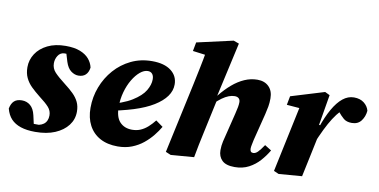

<svg xmlns="http://www.w3.org/2000/svg" viewBox="-71 -919 2242 1135"><g transform="rotate(10 1050.0 -351.5)"><path d="M187 16Q136 16 100 4Q64 -8 42 -31.5Q20 -55 10 -93Q16 -124 32.5 -139Q49 -154 79 -154Q108 -154 129.5 -136Q151 -118 160 -79L175 -12L111 -30Q133 -30 156 -29.5Q179 -29 202 -29Q219 -33 230.5 -41.5Q242 -50 248 -63.5Q254 -77 254 -94Q254 -122 235.5 -143Q217 -164 176 -195Q147 -218 124.5 -240Q102 -262 89 -289.5Q76 -317 76 -353Q76 -397 100 -434Q124 -471 169.5 -493.5Q215 -516 278 -516Q330 -516 364.5 -502.5Q399 -489 418.5 -466Q438 -443 444 -415Q440 -386 424 -371Q408 -356 381 -356Q358 -356 336.5 -372Q315 -388 303 -425L285 -485L344 -471Q326 -471 309 -471Q292 -471 275 -471Q252 -469 239 -448.5Q226 -428 226 -403Q226 -372 247.5 -349Q269 -326 312 -293Q342 -270 364 -248.5Q386 -227 398 -202Q410 -177 410 -144Q410 -98 382.5 -62Q355 -26 305.5 -5Q256 16 187 16Z M682 16Q620 16 576 -8Q532 -32 508.5 -76.5Q485 -121 485 -181Q485 -247 508 -307Q531 -367 572.5 -414Q614 -461 671 -488.5Q728 -516 797 -516Q870 -516 910.5 -485Q951 -454 951 -403Q951 -365 927 -331.5Q903 -298 856 -269Q809 -240 739 -218Q669 -196 575 -179L574 -218Q670 -241 723 -274Q776 -307 797 -342.5Q818 -378 818 -410Q818 -431 808.5 -442.5Q799 -454 782 -454Q759 -454 735.5 -434.5Q712 -415 692 -381.5Q672 -348 660 -305Q648 -262 648 -216Q648 -154 675.5 -125Q703 -96 749 -96Q777 -96 800 -106Q823 -116 843 -134Q863 -152 881 -175L924 -144Q909 -118 886.5 -90Q864 -62 834.5 -38Q805 -14 767 1Q729 16 682 16Z M1000 11 969 -2 1060 -423Q1071 -476 1081.5 -526Q1092 -576 1101 -629L1163 -599L1023 -617L1033 -670L1250 -719L1283 -707L1208 -371L1215 -363L1187 -233Q1178 -190 1169.5 -151.5Q1161 -113 1153.5 -76Q1146 -39 1139 0ZM1384 16Q1332 16 1308.5 -7Q1285 -30 1285 -68Q1285 -95 1291 -121.5Q1297 -148 1303 -170L1334 -296Q1340 -320 1343 -336.5Q1346 -353 1346 -366Q1346 -381 1337.5 -389Q1329 -397 1313 -397Q1296 -397 1277.5 -390Q1259 -383 1238 -368Q1217 -353 1192 -328L1187 -382H1211Q1245 -424 1279.5 -453.5Q1314 -483 1351.5 -499.5Q1389 -516 1429 -516Q1472 -516 1497.5 -490.5Q1523 -465 1523 -420Q1523 -394 1519 -371Q1515 -348 1509 -324L1468 -161Q1465 -145 1462 -131.5Q1459 -118 1459 -108Q1459 -97 1463.5 -91Q1468 -85 1478 -85Q1492 -85 1505.5 -98.5Q1519 -112 1540 -143L1580 -118Q1561 -85 1533.5 -54Q1506 -23 1469 -3.5Q1432 16 1384 16Z M1819 -192 1807 -302H1835Q1857 -367 1884 -414.5Q1911 -462 1942 -487Q1973 -512 2009 -512Q2046 -512 2069.5 -493.5Q2093 -475 2100 -448Q2097 -413 2077.5 -387Q2058 -361 2021 -361Q1990 -361 1972 -376Q1954 -391 1934 -416L1920 -434L1971 -421L1945 -418Q1922 -393 1902.5 -362.5Q1883 -332 1863 -291Q1843 -250 1819 -192ZM1618 -2 1707 -422 1762 -389 1625 -400 1635 -453 1835 -514 1864 -500 1833 -316 1852 -315 1837 -237Q1824 -174 1811.5 -115.5Q1799 -57 1787 0L1648 11Z"/></g></svg>

Font: Source Serif 4 ExtraBold
Style: Italic
Weight: 800
Italic angle: -12°
Designer: Frank Grießhammer
Foundry: Adobe Systems Incorporated
Version: Version 4.004;hotconv 1.0.116;makeotfexe 2.5.65601